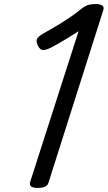

<svg xmlns="http://www.w3.org/2000/svg" viewBox="-20 -914 532 948"><path d="M165 14Q144 14 134 6.5Q124 -1 129 -16L368 -760Q344 -744 320 -729.5Q296 -715 273.5 -702Q251 -689 232 -679Q208 -667 192.5 -667Q177 -667 166 -691Q156 -714 165 -726Q174 -738 200 -752Q225 -766 254.5 -783.5Q284 -801 313 -820Q342 -839 366 -858Q384 -873 396 -880.5Q408 -888 421 -891Q434 -894 455 -894Q475 -894 485 -886.5Q495 -879 490 -864L220 -14Q216 2 202 8Q188 14 165 14Z"/></svg>

Font: Playwrite HR
Style: Regular
Weight: 400
Designer: Veronika Burian, José Scaglione
Foundry: TypeTogether
Version: Version 1.002